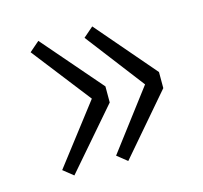

<svg xmlns="http://www.w3.org/2000/svg" viewBox="-69 -556 587 554"><g transform="rotate(-15 224.5 -279.0)"><path d="M89 -78 242 -255V-303L89 -480L59 -454L195 -279L59 -102ZM250 -78 402 -255V-303L250 -480L220 -454L354 -279L220 -102Z"/></g></svg>

Font: Noto Sans TC Light
Style: Regular
Weight: 300
Designer: Ryoko NISHIZUKA 西塚涼子 (kana, bopomofo & ideographs); Paul D. Hunt (Latin, Greek & Cyrillic); Sandoll Communications 산돌커뮤니
Foundry: Adobe
Version: Version 2.004;hotconv 1.0.118;makeotfexe 2.5.65603